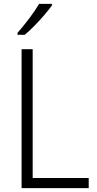

<svg xmlns="http://www.w3.org/2000/svg" viewBox="-20 -1060 497 987"><path d="M91 -93V-807H148V-145H436V-93ZM247 -1032Q232 -1011 208 -983Q184 -955 157 -927.5Q130 -900 107 -881H70V-891Q99 -924 130 -965Q161 -1006 181 -1040H247Z"/></svg>

Font: Noto Sans Telugu UI SemiCondensed Light
Style: Regular
Weight: 300
Width: 4
Designer: Jelle Bosma - Monotype Design Team
Foundry: Monotype Imaging Inc.
Version: Version 2.005; ttfautohint (v1.8.4.7-5d5b)